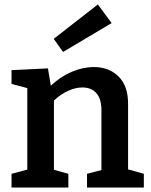

<svg xmlns="http://www.w3.org/2000/svg" viewBox="-20 -845 680 865"><path d="M557 -82 628 -62V0H372V-62L437 -79V-348Q437 -400 414 -425.5Q391 -451 351 -451Q321 -451 287.5 -436Q254 -421 223 -392V-80L288 -62V0H32V-62L103 -81V-448L32 -467V-529L196 -537L209 -459Q254 -501 304.5 -522Q355 -543 402 -543Q472 -543 515 -499.5Q558 -456 557 -374ZM483 -741 264 -611 222 -670 421 -825Z"/></svg>

Font: Bitter Pro SemiBold
Style: Regular
Weight: 600
Designer: Sol Matas, and Bitter project Authors
Foundry: Sol Matas
Version: Version 1.010